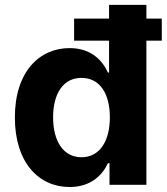

<svg xmlns="http://www.w3.org/2000/svg" viewBox="-20 -747 675 776"><path d="M261.4 8.9C349.4 8.9 395.2 -41.9 416.2 -87.4H422.6V0H571.7V-582.7H633.9V-671.9H571.7V-727.3H420.8V-671.9H279.5V-582.7H420.8V-453.8H416.2C396 -498.2 352.3 -552.6 261 -552.6C141.3 -552.6 40.1 -459.5 40.1 -272C40.1 -89.5 137.1 8.9 261.4 8.9ZM194.6 -272.7C194.6 -367.2 234.4 -432.2 309.3 -432.2C382.8 -432.2 424 -370 424 -272.7C424 -175.4 382.1 -111.5 309.3 -111.5C235.1 -111.5 194.6 -177.6 194.6 -272.7Z"/></svg>

Font: Margiela Sans
Style: Bold
Weight: 700
Designer: Stefan Endress, Andreas Faust
Version: Version 1.100;FEAKit 1.0